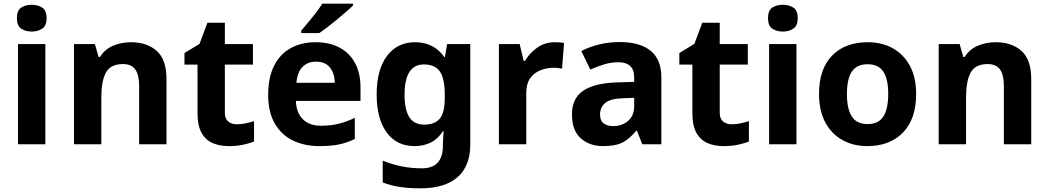

<svg xmlns="http://www.w3.org/2000/svg" viewBox="-20 -786 5713 1046"><path d="M227 -546V0H78V-546ZM153 -760Q186 -760 210 -744.5Q234 -729 234 -687Q234 -646 210 -630Q186 -614 153 -614Q119 -614 95.5 -630Q72 -646 72 -687Q72 -729 95.5 -744.5Q119 -760 153 -760Z M693 -556Q781 -556 834 -508.5Q887 -461 887 -356V0H738V-319Q738 -378 717 -407.5Q696 -437 650 -437Q582 -437 557 -390.5Q532 -344 532 -257V0H383V-546H497L517 -476H525Q551 -518 596.5 -537Q642 -556 693 -556Z M1270 -109Q1295 -109 1318 -114Q1341 -119 1364 -126V-15Q1340 -5 1304.5 2.5Q1269 10 1227 10Q1178 10 1139.5 -6Q1101 -22 1078.5 -61.5Q1056 -101 1056 -171V-434H985V-497L1067 -547L1110 -662H1205V-546H1358V-434H1205V-171Q1205 -140 1223 -124.5Q1241 -109 1270 -109Z M1699 -556Q1775 -556 1829.5 -527Q1884 -498 1914 -443Q1944 -388 1944 -308V-236H1592Q1594 -173 1629.5 -137Q1665 -101 1728 -101Q1781 -101 1824 -111.5Q1867 -122 1913 -144V-29Q1873 -9 1828.5 0.5Q1784 10 1721 10Q1639 10 1576 -20.5Q1513 -51 1477 -113Q1441 -175 1441 -269Q1441 -365 1473.5 -428.5Q1506 -492 1564 -524Q1622 -556 1699 -556ZM1700 -450Q1657 -450 1628.5 -422Q1600 -394 1595 -335H1804Q1803 -385 1778 -417.5Q1753 -450 1700 -450ZM1903 -756Q1889 -742 1866 -722Q1843 -702 1816.5 -680Q1790 -658 1764.5 -638.5Q1739 -619 1720 -606H1621V-619Q1637 -638 1658.5 -663.5Q1680 -689 1701 -716.5Q1722 -744 1736 -766H1903Z M2242 -556Q2292 -556 2332 -536Q2372 -516 2400 -476H2404L2416 -546H2542V1Q2542 118 2473 179Q2404 240 2269 240Q2211 240 2161.5 233Q2112 226 2065 208V89Q2166 131 2278 131Q2336 131 2364.5 100Q2393 69 2393 7V-4Q2393 -21 2394.5 -39Q2396 -57 2397 -71H2393Q2365 -28 2326 -9Q2287 10 2238 10Q2141 10 2086.5 -64.5Q2032 -139 2032 -272Q2032 -406 2088 -481Q2144 -556 2242 -556ZM2289 -435Q2237 -435 2210.5 -394Q2184 -353 2184 -270Q2184 -188 2210 -147.5Q2236 -107 2291 -107Q2348 -107 2375.5 -139.5Q2403 -172 2403 -253V-271Q2403 -359 2376 -397Q2349 -435 2289 -435Z M3003 -556Q3014 -556 3029 -555Q3044 -554 3053 -552L3042 -412Q3035 -414 3021.5 -415.5Q3008 -417 2998 -417Q2960 -417 2925 -403.5Q2890 -390 2868.5 -360Q2847 -330 2847 -278V0H2698V-546H2811L2833 -454H2840Q2864 -496 2906 -526Q2948 -556 3003 -556Z M3356 -557Q3466 -557 3524.5 -509.5Q3583 -462 3583 -364V0H3479L3450 -74H3446Q3411 -30 3372 -10Q3333 10 3265 10Q3192 10 3144 -32.5Q3096 -75 3096 -163Q3096 -250 3157 -291.5Q3218 -333 3340 -337L3435 -340V-364Q3435 -407 3412.5 -427Q3390 -447 3350 -447Q3310 -447 3272 -435.5Q3234 -424 3196 -407L3147 -508Q3191 -531 3244.5 -544Q3298 -557 3356 -557ZM3377 -251Q3305 -249 3277 -225Q3249 -201 3249 -162Q3249 -128 3269 -113.5Q3289 -99 3321 -99Q3369 -99 3402 -127.5Q3435 -156 3435 -208V-253Z M3966 -109Q3991 -109 4014 -114Q4037 -119 4060 -126V-15Q4036 -5 4000.5 2.5Q3965 10 3923 10Q3874 10 3835.5 -6Q3797 -22 3774.5 -61.5Q3752 -101 3752 -171V-434H3681V-497L3763 -547L3806 -662H3901V-546H4054V-434H3901V-171Q3901 -140 3919 -124.5Q3937 -109 3966 -109Z M4319 -546V0H4170V-546ZM4245 -760Q4278 -760 4302 -744.5Q4326 -729 4326 -687Q4326 -646 4302 -630Q4278 -614 4245 -614Q4211 -614 4187.5 -630Q4164 -646 4164 -687Q4164 -729 4187.5 -744.5Q4211 -760 4245 -760Z M4971 -274Q4971 -138 4899.5 -64Q4828 10 4705 10Q4629 10 4569.5 -23Q4510 -56 4476 -119.5Q4442 -183 4442 -274Q4442 -410 4513 -483Q4584 -556 4708 -556Q4785 -556 4844 -523Q4903 -490 4937 -427.5Q4971 -365 4971 -274ZM4594 -274Q4594 -193 4620.5 -151.5Q4647 -110 4707 -110Q4766 -110 4792.5 -151.5Q4819 -193 4819 -274Q4819 -355 4792.5 -395.5Q4766 -436 4707 -436Q4647 -436 4620.5 -395.5Q4594 -355 4594 -274Z M5404 -556Q5492 -556 5545 -508.5Q5598 -461 5598 -356V0H5449V-319Q5449 -378 5428 -407.5Q5407 -437 5361 -437Q5293 -437 5268 -390.5Q5243 -344 5243 -257V0H5094V-546H5208L5228 -476H5236Q5262 -518 5307.5 -537Q5353 -556 5404 -556Z"/></svg>

Font: Noto Sans Adlam
Style: Regular
Weight: 400
Designer: Mark Jamra, Neil Patel
Foundry: JamraPatel LLC
Version: Version 3.001